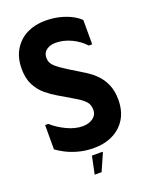

<svg xmlns="http://www.w3.org/2000/svg" viewBox="-158 -792 788 1018"><g transform="rotate(-20 236.0 -282.5)"><path d="M449 -185Q449 -123 422.5 -79Q396 -35 349 -11.5Q302 12 241 12Q193 12 152 0.5Q111 -11 81.5 -27Q52 -43 38 -54V-191H56Q88 -162 134.5 -139.5Q181 -117 224 -117Q247 -117 265.5 -124.5Q284 -132 295 -146Q306 -160 306 -180Q306 -210 288.5 -228.5Q271 -247 235 -268L152 -317Q121 -335 91.5 -359.5Q62 -384 42.5 -421.5Q23 -459 23 -513Q23 -577 50.5 -621.5Q78 -666 123.5 -688.5Q169 -711 226 -711Q270 -711 306.5 -702Q343 -693 371.5 -678.5Q400 -664 419 -645V-508H400Q370 -541 326.5 -561.5Q283 -582 238 -582Q208 -582 187 -567Q166 -552 166 -523Q166 -494 190 -473Q214 -452 253 -428L336 -377Q370 -356 395 -329.5Q420 -303 434.5 -268Q449 -233 449 -185ZM234 146H195L216 46H276V51Z"/></g></svg>

Font: Phudu SemiBold
Style: Regular
Weight: 600
Version: Version 1.005;gftools[0.9.23]